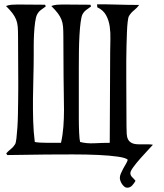

<svg xmlns="http://www.w3.org/2000/svg" viewBox="-20 -716 763 894"><path d="M491 -51Q491 -157 492 -263Q493 -369 493 -475Q493 -501 494 -532Q495 -563 491 -592Q487 -621 474 -645Q461 -669 433 -682L432 -696Q481 -696 530 -694.5Q579 -693 628 -693Q618 -679 604 -668Q590 -657 581 -642Q577 -636 574.5 -614.5Q572 -593 571 -563.5Q570 -534 569 -500.5Q568 -467 568 -436.5Q568 -406 568 -382Q568 -358 568 -348L569 -128Q569 -108 570 -92.5Q571 -77 576.5 -66.5Q582 -56 594 -50Q606 -44 628 -44H650Q661 -44 671 -44Q681 -44 692 -42Q685 -34 667.5 -15.5Q650 3 632 23.5Q614 44 600.5 62.5Q587 81 587 90Q587 101 596 109.5Q605 118 611 126Q605 137 595.5 147.5Q586 158 572 158Q565 158 559 153Q553 148 548.5 141.5Q544 135 541 127Q538 119 538 113Q538 103 542.5 92.5Q547 82 553 70.5Q559 59 565.5 48.5Q572 38 575 28Q567 19 529.5 13.5Q492 8 437.5 5.5Q383 3 319 3Q255 3 195 3.5Q135 4 86.5 5Q38 6 14 6L9 -2Q19 -13 30.5 -22Q42 -31 50 -44Q54 -50 56.5 -71.5Q59 -93 61 -122.5Q63 -152 63.5 -185.5Q64 -219 64.5 -249.5Q65 -280 65 -303.5Q65 -327 65 -337L64 -548Q64 -574 62.5 -592Q61 -610 55 -625Q49 -640 38 -654.5Q27 -669 8 -688Q21 -693 34.5 -694Q48 -695 62 -695L190 -694L193 -686Q182 -678 171 -670Q160 -662 153 -649Q147 -638 143.5 -612.5Q140 -587 138.5 -557.5Q137 -528 137 -501Q137 -474 137 -459Q137 -411 135.5 -359.5Q134 -308 133.5 -256Q133 -204 134.5 -152.5Q136 -101 142 -55Q150 -53 166.5 -52Q183 -51 201.5 -51Q220 -51 237 -51Q254 -51 264 -51Q272 -86 275 -125Q278 -164 278 -204Q278 -244 277 -283Q276 -322 276 -358L275 -548Q275 -574 273.5 -592Q272 -610 266 -625Q260 -640 249 -654.5Q238 -669 219 -688Q232 -693 245.5 -694Q259 -695 273 -695L401 -694L404 -686Q393 -678 382 -670Q371 -662 364 -649Q359 -639 355.5 -613Q352 -587 350 -551.5Q348 -516 347.5 -476Q347 -436 347 -399Q347 -362 347 -332Q347 -302 347 -287Q347 -273 347 -239Q347 -205 347 -167.5Q347 -130 348.5 -98Q350 -66 353 -55Q383 -47 421 -49Q459 -51 491 -51Z"/></svg>

Font: Germanica
Style: Regular
Weight: 400
Designer: Peter Wiegel
Foundry: Peter Wiegel